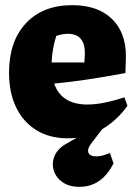

<svg xmlns="http://www.w3.org/2000/svg" viewBox="-20 -523 533 744"><path d="M243 13Q173 13 122 -18Q71 -49 43 -106Q15 -163 15 -241Q15 -363 80.5 -433Q146 -503 260 -503Q358 -503 413 -450.5Q468 -398 468 -304L466 -240Q381 -224 315.5 -214.5Q250 -205 190 -199Q218 -118 319 -118Q378 -118 462 -146L474 -113Q430 -52 370.5 -19.5Q311 13 243 13ZM198 -384Q182 -332 180 -281H307L309 -316Q309 -392 243 -392Q233 -392 221.5 -390Q210 -388 198 -384ZM288 201Q247 201 221 182Q195 163 187.5 134.5Q180 106 193 78Q206 50 242 31L346 -29H381L335 31Q317 54 322.5 68.5Q328 83 354 83Q367 83 380 79Q393 75 406 70L420 110Q374 201 288 201Z"/></svg>

Font: Piazzolla ExtraBold
Style: Regular
Weight: 800
Designer: Juan Pablo del Peral
Foundry: Huerta Tipografica
Version: Version 1.330